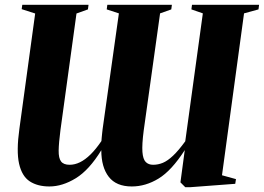

<svg xmlns="http://www.w3.org/2000/svg" viewBox="-20 -763 1096 797"><path d="M185 11Q136 11 103.5 -10.2Q71 -31.5 59.2 -83.5Q47.5 -135.5 60.5 -228.5L126 -707L70 -725L72.5 -743H347.5L345 -724L297.5 -707L231 -223.5Q224 -170 223.5 -138.2Q223 -106.5 233.5 -92.8Q244 -79 269 -79Q290.5 -79 312 -89.5Q333.5 -100 355.8 -121.8Q378 -143.5 401 -177.5Q402 -184.5 402.2 -191.8Q402.5 -199 403.8 -207.8Q405 -216.5 406 -227.5L473.5 -707.5L423 -724L425.5 -743H693.5L691 -724L644.5 -707.5L576.5 -221Q569 -163 571.2 -132.5Q573.5 -102 585 -90.5Q596.5 -79 615.5 -79Q636.5 -79 656.2 -87.2Q676 -95.5 698.5 -116.8Q721 -138 749 -176.5L822 -707.5L774.5 -724L777 -743H1055.5L1053 -724L993 -707.5L901.5 -35.5L959.5 -19.5L956.5 0L770.5 14H749L729 -6L747 -140Q692 -54.5 638.2 -21.8Q584.5 11 527 11Q462.5 11 431.5 -29Q400.5 -69 400.5 -139.5Q350.5 -57.5 294.8 -23.2Q239 11 185 11Z"/></svg>

Font: Merriweather 144pt ExtraBold
Style: Italic
Weight: 800
Italic angle: -7.8°
Version: Version 2.101